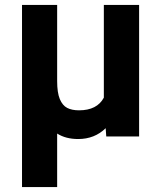

<svg xmlns="http://www.w3.org/2000/svg" viewBox="-20 -548 656 771"><path d="M209.5 -11.7V203.1H68.4V-528.3H209.5V-222.2Q209.5 -175.8 220.2 -150.1Q231 -124.5 249.8 -114.7Q268.6 -105 297.4 -105Q369.6 -105 397 -155.8V-528.3H538.6V0H406.7L404.3 -33.2Q359.9 10.3 293.9 10.3Q244.1 10.3 209.5 -11.7Z"/></svg>

Font: Mardoto
Style: Bold
Weight: 700
Designer: Christian Robertson, Vahan Hovhannisyan
Foundry: Google
Version: Version 1.000